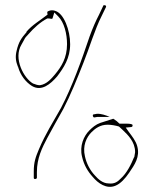

<svg xmlns="http://www.w3.org/2000/svg" viewBox="-20 -702 593 739"><path d="M44 -507C38 -483 41 -465 49 -445H50V-443C59 -412 79 -386 103 -371C140 -349 174 -378 200 -408C225 -441 250 -478 250 -532C250 -586 226 -650 193 -660C178 -666 163 -659 162 -656V-653L163 -645H162C134 -623 104 -606 82 -580V-578C62 -555 52 -541 44 -507ZM63 -531 73 -549C76 -556 81 -562 90 -571C110 -594 135 -617 162 -631H168C182 -629 181 -628 183 -634L189 -654L204 -639C227 -616 238 -572 238 -532C238 -479 216 -445 192 -416C179 -401 161 -378 134 -374H133C125 -374 116 -377 109 -380H108C72 -400 30 -477 63 -531ZM73 -546ZM90 -569ZM110 -18C110 -14 112 -13 115 -13C120 -13 122 -16 122 -18V-40C122 -93 142 -133 162 -171C182 -208 202 -244 224 -283C251 -335 277 -399 301 -460C324 -517 345 -589 371 -640L388 -675C391 -683 378 -683 378 -681L361 -645C349 -622 337 -595 325 -562C294 -470 258 -369 215 -287C183 -230 155 -187 130 -128C117 -97 110 -78 110 -42ZM200 -406ZM296 -98C303 -67 318 -42 337 -21C357 3 390 27 424 13C444 5 462 -15 477 -37C498 -68 520 -98 508 -140C503 -159 488 -178 476 -194L464 -211L485 -213C490 -214 491 -217 490 -221C490 -224 481 -226 468 -226H440C432 -234 427 -238 416 -245L366 -229C349 -223 336 -212 324 -200C303 -179 285 -141 296 -98ZM307 -100C297 -141 313 -174 332 -193C346 -207 365 -222 394 -222C408 -222 425 -219 438 -215L453 -201C472 -183 500 -156 500 -117V-116L497 -98V-97H496C485 -70 468 -35 444 -14C434 -4 422 7 398 4C376 4 358 -12 345 -27C327 -46 313 -72 307 -100ZM338 -261C336 -257 338 -250 343 -250L355 -252H402C389 -258 369 -265 353 -264L342 -262C339 -261 338 -261 338 -261ZM353 -264ZM388 -675V-676ZM398 4ZM444 -14ZM485 -213ZM491 -174Z"/></svg>

Font: Stray Cat
Style: Hl
Weight: 100
Version: Version 1.0